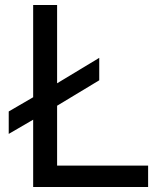

<svg xmlns="http://www.w3.org/2000/svg" viewBox="-20 -750 645 770"><path d="M378 -518V-428L209 -326V-86H574V0H113V-270L15 -213V-303L113 -360V-730H209V-416Z"/></svg>

Font: Nacelle
Style: Regular
Weight: 400
Designer: Sora Sagano
Foundry: Sora Sagano
Version: Version 1.000;FEAKit 1.0